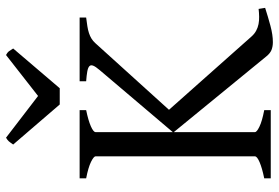

<svg xmlns="http://www.w3.org/2000/svg" viewBox="-160 -732 899 618"><g transform="rotate(-90 289.0 -422.5)"><path d="M24.4 0V-21Q57.6 -27.8 76.4 -35.9Q95.2 -43.9 95.2 -50.8V-564Q95.2 -569.8 77.4 -578.6Q59.6 -587.4 24.4 -594.2V-615.2H244.1V-594.2Q210.9 -587.4 192.1 -579.1Q173.3 -570.8 173.3 -564V-315.4L373 -550.8Q384.3 -564 387.2 -571.8Q390.1 -579.6 385.3 -584Q380.4 -588.4 368.2 -590.6Q356 -592.8 336.9 -594.2V-615.2H542V-594.2Q526.4 -592.3 514.2 -590.3Q502 -588.4 492.2 -585.2Q482.4 -582 474.4 -577.1Q466.3 -572.3 459 -564L245.1 -327.6L481 -62Q489.7 -52.2 499.8 -46.9Q509.8 -41.5 521.2 -39.3Q532.7 -37.1 544.9 -37.4Q557.1 -37.6 569.8 -39.1L573.2 -18.1Q544.4 -8.8 515.4 -1Q486.3 6.8 462.9 6.8Q448.7 6.8 437.7 2.4Q426.8 -2 417 -14.2L173.3 -312V-50.8Q173.3 -44.9 190.9 -36.4Q208.5 -27.8 244.1 -21V0ZM314.5 -679.2H262.2L133.3 -829.1Q136.7 -834 139.2 -837.4Q141.6 -840.8 143.8 -843.3Q146 -845.7 148.7 -847.7Q151.4 -849.6 155.3 -852.1L289.6 -749L421.4 -852.1Q429.7 -847.7 433.1 -843.3Q436.5 -838.9 442.4 -829.1Z"/></g></svg>

Font: Gentium Plus APac
Style: Regular
Weight: 400
Designer: J. Victor Gaultney, Annie Olsen, Iska Routamaa, Becca Hirsbrunner
Foundry: SIL International
Version: Version 5.000